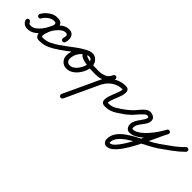

<svg xmlns="http://www.w3.org/2000/svg" viewBox="57 -1014 2052 2052"><g transform="rotate(45 1083.5 12.5)"><path d="M82 -159Q77 -150 67.5 -147Q58 -144 48 -149Q39 -154 36 -163.5Q33 -173 38 -183Q52 -210 77.5 -234.5Q103 -259 134 -274Q165 -289 197 -289Q238 -290 256 -275Q274 -260 275.5 -235.5Q277 -211 268.5 -183Q260 -155 248 -129Q232 -95 203.5 -59.5Q175 -24 138 0.5Q101 25 59 25Q28 25 8.5 13Q-11 1 -23 -27Q-27 -37 -23 -46.5Q-19 -56 -9 -60Q0 -64 9.5 -60Q19 -56 24 -47Q29 -33 36 -29Q43 -25 59 -25Q90 -25 118.5 -46Q147 -67 169 -96.5Q191 -126 203 -151Q209 -164 217 -179Q225 -194 228.5 -208Q232 -222 225.5 -231Q219 -240 197 -239Q175 -239 152 -227Q129 -215 110.5 -196.5Q92 -178 82 -159Q82 -159 82 -159Q82 -159 82 -159ZM445 -163Q441 -153 432 -148.5Q423 -144 413 -147Q403 -151 398.5 -160Q394 -169 397 -179Q401 -191 402.5 -205Q404 -219 399 -229Q394 -239 376 -239Q349 -239 324 -220.5Q299 -202 278.5 -176Q258 -150 248 -129Q246 -125 239.5 -109Q233 -93 227.5 -73.5Q222 -54 223 -39.5Q224 -25 237 -25Q292 -25 335.5 -46Q379 -67 423 -97Q423 -97 423 -97Q423 -97 423 -97Q431 -103 441 -101.5Q451 -100 457 -91Q463 -83 461.5 -73Q460 -63 451 -57Q401 -21 350.5 2Q300 25 237 25Q201 25 187.5 5Q174 -15 175 -44.5Q176 -74 185 -103.5Q194 -133 203 -151Q219 -182 245 -214Q271 -246 305 -267.5Q339 -289 376 -289Q413 -289 431 -269.5Q449 -250 451.5 -221Q454 -192 445 -163Q445 -163 445 -163Q445 -163 445 -163Z M416 -63Q411 -71 412.5 -81.5Q414 -92 423 -98Q486 -141 548.5 -189.5Q611 -238 680 -272Q692 -277 700.5 -273Q709 -269 713 -260Q718 -251 715.5 -241.5Q713 -232 702 -227Q658 -206 630 -163Q602 -120 602 -71Q602 -49 615.5 -34.5Q629 -20 651 -20Q678 -20 701.5 -36Q725 -52 743 -77.5Q761 -103 771 -131Q781 -159 781 -183Q781 -201 768.5 -218Q756 -235 736 -235Q733 -235 722.5 -234Q712 -233 711 -230Q711 -230 711 -230Q711 -230 711 -230Q709 -225 719 -220.5Q729 -216 732 -215Q774 -200 824 -198Q874 -196 918 -196Q928 -196 935.5 -188.5Q943 -181 943 -171Q943 -161 935.5 -153.5Q928 -146 918 -146Q903 -146 869 -146.5Q835 -147 795.5 -151.5Q756 -156 722 -166Q688 -176 670 -195.5Q652 -215 663 -246Q663 -246 663 -246Q663 -246 663 -246Q671 -269 692.5 -277Q714 -285 736 -285Q763 -285 784.5 -270Q806 -255 818.5 -232Q831 -209 831 -183Q831 -148 817 -111Q803 -74 778.5 -42Q754 -10 721.5 10Q689 30 651 30Q608 30 580 0.5Q552 -29 552 -71Q552 -134 588 -190Q624 -246 681 -272Q692 -277 701 -273Q710 -269 714 -260Q718 -252 715.5 -242Q713 -232 702 -227Q635 -194 574 -146.5Q513 -99 451 -56Q443 -51 432.5 -52.5Q422 -54 416 -63Z M918 -146Q908 -146 900.5 -153.5Q893 -161 893 -171Q893 -181 900.5 -188.5Q908 -196 918 -196Q961 -196 999.5 -213.5Q1038 -231 1055 -274Q1059 -283 1068.5 -287.5Q1078 -292 1087 -288Q1097 -284 1101 -274.5Q1105 -265 1101 -255Q1078 -198 1027.5 -172Q977 -146 918 -146Q918 -146 918 -146Q918 -146 918 -146ZM1055 -275Q1060 -284 1069.5 -288Q1079 -292 1089 -287Q1098 -283 1101.5 -273Q1105 -263 1101 -254Q1039 -121 977 12Q915 145 853 279Q848 288 838.5 291.5Q829 295 819 291Q810 286 806.5 276.5Q803 267 807 257Q869 124 931 -9Q993 -142 1055 -275Q1055 -275 1055 -275Q1055 -275 1055 -275ZM1013 -68Q1010 -58 1000.5 -54Q991 -50 981 -54Q971 -57 967 -66.5Q963 -76 967 -86Q985 -133 1015.5 -174.5Q1046 -216 1088 -245Q1153 -289 1230 -289Q1262 -289 1273.5 -273.5Q1285 -258 1283.5 -234Q1282 -210 1274.5 -185.5Q1267 -161 1260 -145Q1256 -135 1248 -115.5Q1240 -96 1232.5 -75Q1225 -54 1222.5 -39.5Q1220 -25 1228 -25Q1282 -25 1318 -46.5Q1354 -68 1396 -97Q1396 -97 1396 -97Q1396 -97 1396 -97Q1404 -103 1414 -101.5Q1424 -100 1430 -91Q1436 -83 1434.5 -73Q1433 -63 1424 -57Q1392 -34 1363 -15.5Q1334 3 1302 14Q1270 25 1228 25Q1198 25 1185.5 10.5Q1173 -4 1173.5 -27Q1174 -50 1181.5 -75.5Q1189 -101 1198.5 -124.5Q1208 -148 1214 -163Q1216 -168 1220.5 -180Q1225 -192 1229.5 -206Q1234 -220 1235 -229.5Q1236 -239 1230 -239Q1169 -239 1116 -204Q1080 -179 1054.5 -143.5Q1029 -108 1013 -68Q1013 -68 1013 -68Q1013 -68 1013 -68Z M1424 -56Q1416 -51 1405.5 -52.5Q1395 -54 1389 -63Q1384 -71 1385.5 -81.5Q1387 -92 1396 -98Q1436 -126 1472 -162Q1491 -181 1513 -208.5Q1535 -236 1561 -257.5Q1587 -279 1615 -279Q1642 -279 1666 -264Q1690 -249 1690 -219Q1690 -193 1676.5 -169.5Q1663 -146 1645.5 -124Q1628 -102 1615 -79.5Q1602 -57 1602 -32Q1602 -26 1603.5 -19.5Q1605 -13 1613 -13Q1642 -13 1673 -31.5Q1704 -50 1734.5 -80Q1765 -110 1792 -144.5Q1819 -179 1840 -212Q1861 -245 1873 -268Q1878 -279 1888 -281Q1898 -283 1906 -278Q1915 -274 1919 -265Q1923 -256 1917 -245Q1899 -212 1874.5 -158.5Q1850 -105 1820.5 -42Q1791 21 1757.5 84Q1724 147 1688.5 199Q1653 251 1616 283Q1579 315 1543 315Q1517 315 1502.5 298Q1488 281 1488 256Q1488 202 1518.5 158.5Q1549 115 1599 79.5Q1649 44 1706.5 14Q1764 -16 1818.5 -43Q1873 -70 1912 -97Q1920 -103 1930.5 -101.5Q1941 -100 1946 -91Q1952 -83 1950.5 -72.5Q1949 -62 1940 -57Q1908 -34 1857.5 -8Q1807 18 1751.5 47Q1696 76 1647.5 108.5Q1599 141 1568.5 178Q1538 215 1538 256Q1538 265 1543 265Q1568 265 1598 233.5Q1628 202 1660 151Q1692 100 1723 39.5Q1754 -21 1782.5 -81.5Q1811 -142 1834.5 -191.5Q1858 -241 1873 -269Q1879 -280 1889 -281.5Q1899 -283 1907 -279Q1915 -275 1919 -266Q1923 -257 1917 -246Q1902 -216 1878 -178.5Q1854 -141 1823.5 -103Q1793 -65 1758 -33.5Q1723 -2 1686 17.5Q1649 37 1613 37Q1583 37 1567.5 16Q1552 -5 1552 -32Q1552 -59 1565 -85Q1578 -111 1595.5 -134.5Q1613 -158 1626.5 -179.5Q1640 -201 1640 -219Q1640 -225 1629.5 -227Q1619 -229 1615 -229Q1604 -229 1587.5 -214.5Q1571 -200 1552.5 -179.5Q1534 -159 1518.5 -140.5Q1503 -122 1495 -115Q1461 -82 1424 -56Q1424 -56 1424 -56Q1424 -56 1424 -56Z M1906 -61Q1900 -70 1901.5 -80Q1903 -90 1912 -96Q1972 -139 2034.5 -183.5Q2097 -228 2149 -282Q2149 -282 2149 -282Q2149 -282 2149 -282Q2156 -289 2166.5 -289Q2177 -289 2185 -282Q2192 -275 2192 -264.5Q2192 -254 2185 -246Q2131 -192 2067 -146Q2003 -100 1940 -55Q1932 -49 1922 -51Q1912 -53 1906 -61Z"/></g></svg>

Font: FRB American Cursive Semibold
Style: Italic
Weight: 600
Italic angle: -25°
Version: Version 2.0;Modular Font Editor K font №1